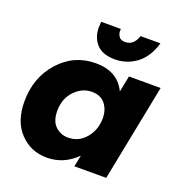

<svg xmlns="http://www.w3.org/2000/svg" viewBox="-136 -881 959 1008"><g transform="rotate(20 343.0 -377.0)"><path d="M393 -600Q324 -600 290.5 -636.5Q257 -673 257 -730L259 -761H369L368 -751Q368 -733.5 378 -718.8Q388 -704 413 -704Q460 -704 479 -761H590Q565.5 -678.5 512.2 -639.2Q459 -600 393 -600ZM233 7Q144 7 83.5 -56Q23 -119 23 -231Q23 -365 105 -456Q187 -547 308 -547Q430 -547 476 -451L494 -541H671L564 0H386L399 -64Q328 7 233 7ZM302 -130Q362 -130 401 -176.5Q440 -223 440 -287Q440 -335 414.5 -367Q389 -399 339 -399Q286 -399 244 -355.5Q202 -312 202 -242Q202 -186 231.5 -158Q261 -130 302 -130Z"/></g></svg>

Font: Argentum Sans
Style: Bold Italic
Weight: 700
Italic angle: -11°
Designer: Julieta Ulanovsky (font), Cristiano Sobral (main changes and remaster)
Foundry: Julieta Ulanovsky (font), Cristiano Sobral (main changes and remaster)
Version: Version 2.007;June 15, 2022;FontCreator 14.0.0.2814 64-bit; 